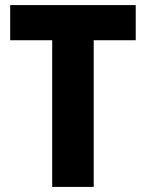

<svg xmlns="http://www.w3.org/2000/svg" viewBox="-20 -734 573 754"><path d="M348 0H185V-576H20V-714H513V-576H348Z"/></svg>

Font: Noto Sans Devanagari SemiCondensed ExtraBold
Style: Regular
Weight: 800
Width: 4
Designer: Jelle Bosma - Monotype Design Team
Foundry: Monotype Imaging Inc.
Version: Version 2.004; ttfautohint (v1.8.4.7-5d5b)